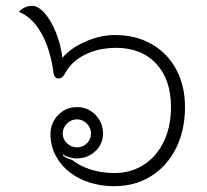

<svg xmlns="http://www.w3.org/2000/svg" viewBox="-20 -629 709 658"><path d="M153 -169Q153 -208 179.5 -235Q206 -262 244 -262Q281 -262 307 -235.5Q333 -209 333 -171Q333 -135 306.5 -110.5Q280 -86 241 -86Q230 -86 216 -90.5Q202 -95 196 -100L194 -98Q205 -87 227 -81Q253 -60 291 -48Q329 -36 372 -36Q429 -36 473 -64.5Q517 -93 541.5 -144Q566 -195 566 -262Q566 -356 515.5 -410.5Q465 -465 378 -465Q318 -465 271 -441.5Q224 -418 202 -376Q194 -360 180 -360Q174 -360 169.5 -364.5Q165 -369 164 -375Q153 -460 121.5 -515.5Q90 -571 45 -588Q53 -598 65 -603.5Q77 -609 90 -609Q111 -609 133 -584Q155 -559 171.5 -518Q188 -477 194 -431Q223 -465 274 -487Q325 -509 374 -509Q445 -509 499.5 -478Q554 -447 584 -391Q614 -335 614 -262Q614 -183 583.5 -121.5Q553 -60 498 -25.5Q443 9 372 9Q310 9 260 -14Q210 -37 181.5 -78Q153 -119 153 -169ZM292 -171Q292 -191 277.5 -205.5Q263 -220 244 -220Q224 -220 209.5 -205.5Q195 -191 195 -171Q195 -152 209.5 -138Q224 -124 244 -124Q264 -124 278 -138Q292 -152 292 -171Z"/></svg>

Font: K2D Thin
Style: Regular
Weight: 100
Designer: Katatrad Aksorn Co.,Ltd.
Foundry: Cadson Demak Co.,Ltd.
Version: Version 1.000; ttfautohint (v1.6)